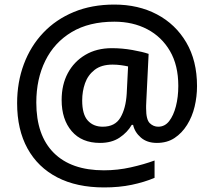

<svg xmlns="http://www.w3.org/2000/svg" viewBox="-20 -734 938 841"><path d="M843 -357Q843 -311 832.5 -267Q822 -223 799.5 -187Q777 -151 744.5 -129.5Q712 -108 667 -108Q624 -108 597 -131.5Q570 -155 563 -187H557Q538 -154 503.5 -131Q469 -108 418 -108Q338 -108 294 -159.5Q250 -211 250 -296Q250 -363 277 -413.5Q304 -464 353.5 -493.5Q403 -523 470 -523Q515 -523 560 -515Q605 -507 631 -498L621 -294Q620 -279 620 -270.5Q620 -262 620 -259Q620 -210 636 -194.5Q652 -179 673 -179Q702 -179 721 -203.5Q740 -228 750.5 -268.5Q761 -309 761 -358Q761 -448 724.5 -510.5Q688 -573 625 -606Q562 -639 481 -639Q370 -639 294 -593.5Q218 -548 178.5 -468Q139 -388 139 -285Q139 -141 215.5 -64.5Q292 12 435 12Q495 12 553 -1Q611 -14 657 -31V45Q612 64 557 75.5Q502 87 436 87Q316 87 231 43Q146 -1 100.5 -83.5Q55 -166 55 -282Q55 -374 84.5 -453Q114 -532 169.5 -590.5Q225 -649 303.5 -681.5Q382 -714 481 -714Q586 -714 667.5 -671Q749 -628 796 -548Q843 -468 843 -357ZM340 -294Q340 -233 364.5 -206Q389 -179 430 -179Q484 -179 507.5 -219Q531 -259 535 -323L541 -443Q528 -446 510 -448.5Q492 -451 473 -451Q424 -451 394.5 -428Q365 -405 352.5 -369.5Q340 -334 340 -294Z"/></svg>

Font: Noto Sans Javanese Medium
Style: Regular
Weight: 500
Version: Version 2.004